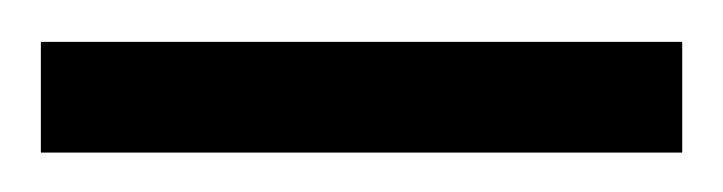

<svg xmlns="http://www.w3.org/2000/svg" viewBox="-20 -624 354 94"><path d="M314 -549.3H0V-603.5H314Z"/></svg>

Font: BabelStone Roman
Style: Regular
Weight: 400
Designer: Walt Agee, Victor Gaultney, Peter Martin, Debbi Hosken, Becca Hirsbrunner (SIL); Andrew West (BabelStone)
Foundry: BabelStone
Version: Version 16.000